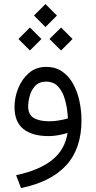

<svg xmlns="http://www.w3.org/2000/svg" viewBox="-20 -675 477 955"><path d="M206.1 -654.8 263.2 -597.7 206.1 -540.5 148.9 -597.7ZM283.7 -538.1 340.8 -481 283.7 -423.8 226.1 -481ZM128.9 -538.1 186 -481 128.9 -423.8 71.8 -481ZM385.3 -76.2Q385.3 64.9 308.8 147.7Q232.4 230.5 84.5 260.3L60.1 196.3Q175.8 171.9 239.7 120.4Q303.7 68.8 315.9 -13.7Q295.9 -7.3 270.5 -2.7Q245.1 2 223.1 2Q140.1 2 96.2 -33.4Q52.2 -68.8 52.2 -142.6Q52.2 -189.9 70.6 -235.8Q88.9 -281.7 124 -312Q159.2 -342.3 209.5 -342.3Q256.3 -342.3 289.6 -319.1Q322.8 -295.9 344 -257.6Q365.2 -219.2 375.2 -171.9Q385.3 -124.5 385.3 -76.2ZM225.6 -71.8Q248 -71.8 271.7 -75.7Q295.4 -79.6 317.9 -85.9Q314.9 -138.2 303.2 -179.4Q291.5 -220.7 268.8 -244.9Q246.1 -269 209 -269Q175.3 -269 155.8 -248.5Q136.2 -228 128.2 -199.2Q120.1 -170.4 120.1 -145.5Q120.1 -105.5 147.5 -88.6Q174.8 -71.8 225.6 -71.8Z"/></svg>

Font: Vazirmatn UI NL Light
Style: Regular
Weight: 300
Designer: Saber Rastikerdar
Foundry: Saber Rastikerdar
Version: Version 33.003